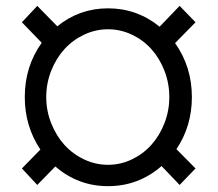

<svg xmlns="http://www.w3.org/2000/svg" viewBox="-20 -631 749 661"><path d="M351.9 9.9Q248.9 9.9 170.5 -57.9L108.3 5.7L55.4 -51.1L119 -116.1Q65.3 -196.4 65.3 -296.9Q65.3 -402.3 123.6 -483.7L55.4 -554.3L108.3 -610.8L177.2 -540.5Q253.6 -602.3 351.9 -602.3Q451.7 -602.3 529.5 -539.1L598.4 -610.8L653.1 -554.3L582.7 -482.6Q640.6 -400.9 640.6 -296.9Q640.6 -196.7 587.4 -117.5L653.1 -51.1L598.4 5.7L536.2 -59.3Q456.7 9.9 351.9 9.9ZM562.9 -296.9Q562.9 -344.1 546.2 -387.3Q529.5 -430.4 501.2 -461.8Q473 -493.3 433.9 -511.7Q394.9 -530.2 351.9 -530.2Q308.9 -530.2 269.7 -511.7Q230.5 -493.3 201.9 -461.8Q173.3 -430.4 156.2 -387.3Q139.2 -344.1 139.2 -296.9Q139.2 -250 156.2 -206.9Q173.3 -163.7 201.7 -132.3Q230.1 -100.9 269.5 -82.2Q308.9 -63.6 351.9 -63.6Q394.9 -63.6 433.9 -82.2Q473 -100.9 501.2 -132.5Q529.5 -164.1 546.2 -207Q562.9 -250 562.9 -296.9Z"/></svg>

Font: Inter Light BETA
Style: Regular
Weight: 300
Designer: Rasmus Andersson
Foundry: rsms
Version: Version 3.011;git-f93a4a705